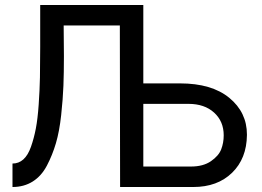

<svg xmlns="http://www.w3.org/2000/svg" viewBox="-20 -749 1049 769"><path d="M461 0 460 -647H235Q235 -647 236 -524Q236 -457 234 -405Q232 -353 225 -288Q218 -223 204 -175.5Q190 -128 168 -86Q146 -44 111 -22Q76 0 30 0V-94Q55 -94 73.5 -110.5Q92 -127 104 -161Q116 -195 123.5 -234Q131 -273 135 -331Q139 -389 140 -439.5Q141 -490 141 -561V-729H554V-415H701Q828 -415 898.5 -357Q969 -299 969 -210V-208Q968 -114 909.5 -57Q851 0 754 0ZM745 -82Q794 -82 825 -103.5Q856 -125 866 -151Q876 -177 876 -207Q876 -263 837.5 -298Q799 -333 735 -333H554V-82Z"/></svg>

Font: ColatingCofangSans
Style: Regular
Weight: 400
Foundry: GNU
Version: Version 412.227;June 27, 2022;FontCreator 11.0.0.2412 32-bit